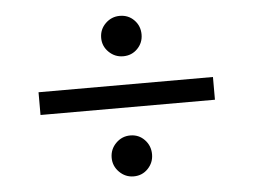

<svg xmlns="http://www.w3.org/2000/svg" viewBox="-46 -713 943 715"><g transform="rotate(-5 425.5 -355.0)"><path d="M100 -313V-398H752V-313ZM426 -55Q395 -55 372.5 -77.5Q350 -100 350 -131Q350 -163 372.5 -185.5Q395 -208 426 -208Q458 -208 479.5 -185.5Q501 -163 501 -131Q501 -100 479.5 -77.5Q458 -55 426 -55ZM426 -504Q395 -504 372.5 -526Q350 -548 350 -579Q350 -611 372.5 -633Q395 -655 426 -655Q458 -655 479.5 -633Q501 -611 501 -579Q501 -548 479.5 -526Q458 -504 426 -504Z"/></g></svg>

Font: Zen Kaku Gothic New
Style: Bold
Weight: 700
Designer: Yoshimichi Ohira
Foundry: Positype
Version: Version 1.002